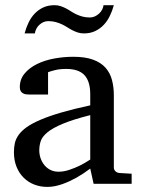

<svg xmlns="http://www.w3.org/2000/svg" viewBox="-20 -715 549 747"><path d="M331.1 -267.1Q263.7 -250 224.1 -233.4Q184.6 -216.8 164.3 -200Q144 -183.1 138.4 -165.8Q132.8 -148.4 132.8 -129.9Q132.8 -114.3 137.9 -99.4Q143.1 -84.5 152.6 -72.8Q162.1 -61 176 -54Q189.9 -46.9 208 -46.9Q228 -46.9 249.8 -54.2Q271.5 -61.5 289.6 -70.3Q310.5 -80.6 331.1 -94.2ZM344.2 0 331.1 -59.1Q304.7 -39.1 276.9 -23.4Q264.6 -16.6 251 -10.3Q237.3 -3.9 222.9 1.2Q208.5 6.3 193.6 9.3Q178.7 12.2 164.1 12.2Q136.7 12.2 113 2.9Q89.4 -6.3 71.8 -23.9Q54.2 -41.5 44.2 -66.4Q34.2 -91.3 34.2 -123Q34.2 -141.6 37.8 -158.2Q41.5 -174.8 52.7 -190.4Q64 -206.1 84.2 -220.5Q104.5 -234.9 137.5 -249Q170.4 -263.2 218 -277.1Q265.6 -291 331.1 -305.2V-348.1Q331.1 -398.4 308.6 -422.6Q286.1 -446.8 237.8 -446.8Q211.4 -446.8 192.9 -441.9Q174.3 -437 167 -434.1V-347.2H94.2Q87.4 -347.2 80.8 -348.1Q74.2 -349.1 68.8 -352.3Q63.5 -355.5 60.3 -361.1Q57.1 -366.7 57.1 -376Q57.1 -406.7 75.7 -429Q94.2 -451.2 124 -465.8Q153.8 -480.5 190.9 -487.3Q228 -494.1 265.1 -494.1Q311.5 -494.1 342 -482.9Q372.6 -471.7 390.4 -451.7Q408.2 -431.6 415.5 -404.3Q422.9 -377 422.9 -344.2V-64Q422.9 -54.7 429 -48.8Q435.1 -43 443.8 -42L492.2 -39.1V0ZM422.9 -694.8Q417 -672.9 407.2 -652.8Q397.5 -632.8 383.3 -617.9Q369.1 -603 350.1 -594Q331.1 -585 306.6 -585Q293.5 -585 282.5 -588.6Q271.5 -592.3 261.5 -597.4Q251.5 -602.5 241.7 -608.9Q231.9 -615.2 220.9 -620.4Q210 -625.5 196.8 -629.2Q183.6 -632.8 167.5 -632.8Q157.2 -632.8 148.4 -628.7Q139.6 -624.5 132.6 -617.9Q125.5 -611.3 121.1 -602.5Q116.7 -593.8 115.7 -585H75.7Q81.5 -606.9 91.1 -627Q100.6 -647 115 -662.1Q129.4 -677.2 148.4 -686Q167.5 -694.8 191.9 -694.8Q205.1 -694.8 215.8 -691.2Q226.6 -687.5 236.6 -682.4Q246.6 -677.2 256.1 -670.9Q265.6 -664.6 276.6 -659.4Q287.6 -654.3 300.5 -650.6Q313.5 -647 329.6 -647Q339.8 -647 348.9 -651.1Q357.9 -655.3 365.2 -661.9Q372.6 -668.5 377.2 -677.2Q381.8 -686 382.8 -694.8Z"/></svg>

Font: BabelStone Ogham Bound
Style: Regular
Weight: 400
Designer: Andrew West
Foundry: BabelStone
Version: Version 2.02 March 14, 2022